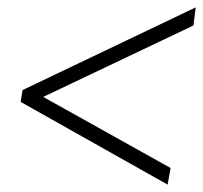

<svg xmlns="http://www.w3.org/2000/svg" viewBox="-20 -544 550 520"><path d="M434 -44 36 -268 41 -300 510 -524 504 -475 98 -282V-281L442 -89Z"/></svg>

Font: Nunito Sans 7pt Condensed ExtraLight
Style: Italic
Weight: 250
Width: 3
Italic angle: -9°
Designer: Vernon Adams
Foundry: Vernon Adams
Version: Version 3.101;gftools[0.9.27]